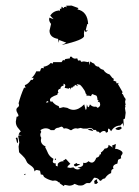

<svg xmlns="http://www.w3.org/2000/svg" viewBox="-20 -645 484 670"><path d="M202.6 4.4 189 -4.9Q188 -9.3 186 -9.3L184.1 -8.8Q179.2 -15.1 170.9 -15.1L164.1 -14.2Q146 -18.1 133.3 -27.8Q130.9 -36.1 125 -36.1L122.6 -35.6L119.6 -49.3L108.9 -51.8Q103 -51.8 100.6 -46.4Q99.6 -55.2 95.9 -59.6Q92.3 -64 87.6 -67.1Q83 -70.3 78.6 -73.7Q74.2 -77.1 71.8 -83.5Q69.3 -89.8 65.2 -94.7Q61 -99.6 56.9 -103.5Q52.7 -107.4 49.6 -110.4Q46.4 -113.3 46.4 -115.2L44.9 -133.3L47.4 -147.9L43.5 -169.4L44.9 -172.4L56.2 -173.3L44.9 -174.8Q48.3 -185.5 52.7 -185.5Q50.3 -189.9 47.4 -193.1Q44.4 -196.3 41.7 -200Q39.1 -203.6 37.1 -208.5Q35.2 -213.4 35.2 -220.7L38.1 -237.8Q44.4 -237.8 44.4 -241.7Q44.4 -244.6 40.8 -250.7Q37.1 -256.8 37.1 -261.2Q37.1 -267.1 41.7 -270.3Q46.4 -273.4 46.4 -278.8L44.9 -284.7Q51.8 -312 64.5 -340.3L67.4 -336.9L68.8 -339.8L66.4 -347.7Q79.1 -352.1 87.9 -366.2H94.2L97.2 -372.6L95.7 -374L89.8 -372.1Q102.5 -384.8 106.4 -396H119.6Q121.1 -399.9 122.3 -403.8Q123.5 -407.7 127.9 -407.7L133.3 -406.7L131.8 -412.1Q147.5 -414.1 157.2 -425.3L164.1 -422.9L165.5 -428.2H194.8L200.2 -436L204.1 -433.6L208 -439L224.1 -441.4V-446.8L229.5 -447.3Q234.9 -440.4 242.2 -440.4L249.5 -441.4L252.4 -433.6L260.3 -434.6L263.2 -429.2L272.9 -430.7L287.1 -428.2L291 -430.7L291.5 -417.5L295.4 -430.7Q300.8 -425.3 308.6 -422.9Q313 -412.6 324.7 -412.1Q330.1 -403.3 340.8 -401.4Q348.1 -389.2 362.3 -385.3L372.1 -373Q377 -371.6 377 -368.2L375.5 -363.8L386.2 -359.9L385.7 -356.9Q385.7 -354 388.2 -354L394.5 -356L391.6 -351.6L407.7 -323.7L405.3 -318.4L409.2 -315.4Q411.6 -307.6 418.5 -299.3L416.5 -289.6L418.5 -278.3L416 -276.9L418 -272.5L416 -268.6L418.5 -251.5L416 -231.4L410.6 -228.5L412.1 -202.6L407.7 -215.3L399.9 -207Q378.9 -206.5 367.7 -187Q361.8 -196.3 358.9 -196.3Q356.4 -196.3 356.4 -184.6L349.6 -181.6Q349.6 -188 342.8 -188Q335.9 -188 328.6 -180.2Q326.2 -186 320.3 -186L317.9 -185.5Q315.9 -191.9 311.5 -191.9L307.1 -190.9Q301.3 -198.7 293.5 -198.7L284.7 -196.3H270L261.2 -198.7L251 -196.3L245.1 -197.3Q237.3 -197.3 229.5 -190.9H225.6Q216.3 -197.3 208 -197.3L202.6 -196.3Q198.7 -203.1 193.8 -203.1L183.6 -199.2Q174.8 -199.2 169.4 -190.9H157.2Q149.4 -197.3 139.6 -197.3Q130.4 -197.3 121.1 -190.9L124 -184.6Q120.6 -179.7 120.6 -174.8Q120.6 -168.9 124 -164.1L122.6 -155.8Q122.6 -141.1 140.1 -133.3L137.2 -132.3Q141.1 -125.5 143.3 -119.9Q145.5 -114.3 148.2 -109.1Q150.9 -104 155 -99.6Q159.2 -95.2 166.5 -90.8L164.1 -81.5Q164.1 -74.7 174.8 -74.7L174.3 -70.3Q174.3 -65.4 177.2 -65.4L180.2 -66.4L181.6 -61V-73.2Q188 -82.5 202.6 -82.5L200.2 -85.4Q206.1 -86.4 209.5 -90.8L225.6 -73.2Q216.3 -66.9 214.8 -61L225.1 -59.1L236.3 -61Q242.2 -53.7 251.5 -53.7L261.7 -55.7L250.5 -60.5Q270.5 -62 270.5 -73.2L270 -77.1L275.9 -76.2Q282.7 -76.2 288.6 -82.5Q294.9 -77.6 300.3 -77.6Q310.1 -77.6 315.9 -94.2Q327.1 -98.1 327.1 -103L326.7 -105Q332.5 -105.5 332.5 -109.9L332 -112.8Q339.4 -117.2 345.2 -126.5Q358.9 -126.5 358.9 -139.6L374 -129.9L370.6 -136.7L384.3 -142.6L381.8 -125L385.3 -125.5Q389.6 -125.5 397.5 -121.6Q407.7 -116.7 407.7 -111.3Q407.7 -107.4 404.8 -104.5Q401.9 -101.6 401.9 -97.7L402.8 -92.8L392.1 -87.4L389.6 -74.2Q374.5 -70.3 374.5 -61.5L376 -55.7Q368.2 -54.2 368.2 -46.9L367.7 -41Q355 -36.6 346.2 -22.5Q337.4 -21.5 332.5 -14.2H328.6Q322.3 -24.9 308.6 -24.9Q306.6 -22.9 304.7 -20Q295.9 -5.9 292 -5.9L285.6 -6.3Q280.3 -6.3 275.1 -2Q270 2.4 261.7 2.4L253.9 2L240.2 -3.4Q232.4 2.9 221.2 2.9L205.6 0ZM278.8 -261.7 281.7 -264.2 283.2 -280.8Q285.6 -271 288.1 -271Q291 -271 293.9 -280.8Q301.3 -272.5 310.5 -272.5L315.4 -272.9L320.8 -268.6Q329.6 -272.9 329.6 -279.8Q329.6 -285.2 326.2 -290L320.8 -288.6L324.2 -294.4L320.3 -295.9Q319.8 -303.7 318.6 -307.1Q317.4 -310.5 315.4 -311.8Q313.5 -313 310.5 -313.5Q307.6 -314 303.2 -316.9Q298.3 -314.5 297.9 -309.1Q294.4 -311 285.2 -311.5L282.7 -309.6L281.7 -315.9Q278.3 -318.4 278.1 -321.5Q277.8 -324.7 274.7 -329.8Q271.5 -335 267.6 -340.1Q263.7 -345.2 259.3 -349.1L247.1 -351.6L252.4 -344.2L241.7 -349.1L239.3 -343.8Q233.4 -343.8 231.9 -337.9L229 -339.8Q226.6 -339.8 226.6 -332Q224.6 -338.4 222.7 -338.4Q220.7 -338.4 220.2 -335.4L205.6 -338.4L208 -346.2Q208 -351.1 201.7 -353V-346.2Q190.9 -344.2 190.9 -335.4Q182.1 -334 182.1 -326.2L184.1 -321.3Q180.2 -320.3 180.2 -314.5Q154.3 -306.2 154.3 -296.4Q154.3 -292 158.7 -288.6L161.1 -292.5Q171.4 -278.3 184.6 -274.9L187.5 -267.6L200.7 -271L214.8 -268.6Q226.1 -261.7 236.3 -261.7Q254.9 -261.7 273.9 -280.8ZM141.1 -286.1 149.9 -289.1 144 -293ZM392.6 -191.4Q387.7 -191.4 382.3 -195.3Q387.2 -201.2 400.9 -203.1L405.3 -198.2Q399.4 -191.4 392.6 -191.4ZM305.2 -187.5 286.1 -192.4Q291 -195.8 295.4 -195.8Q301.3 -195.8 305.2 -187.5ZM41 -145.5Q39.1 -145.5 36.6 -159.2L34.7 -162.6L39.1 -165.5Q41 -165.5 42.5 -157.7L43 -151.9Q43 -147.9 41 -145.5ZM170.9 -86.4 173.3 -93.3 175.8 -87.9ZM244.6 -64Q237.8 -66.4 237.8 -69.3Q237.8 -72.3 247.6 -76.2L250 -72.8H259.3Q259.3 -70.3 244.6 -64ZM67.4 -33.7 63.5 -37.1 69.3 -38.6ZM316.9 -3.4H310.1L308.6 -13.2L315.4 -18.6H319.3L318.4 -14.6Q318.4 -11.2 322.3 -8.8ZM182.6 -509.3Q152.8 -514.2 152.8 -538.1L158.2 -561.5Q151.4 -569.8 151.4 -577.6L152.3 -583.5L167 -578.1L155.3 -590.3Q165 -606.4 187 -608.9L189.5 -606L189 -615.7L193.4 -612.8L195.3 -622.1L201.2 -616.7Q203.1 -616.7 203.6 -620.1L209.5 -621.6L213.9 -618.7L210.4 -625L230 -625.5L253.9 -616.7L250 -612.3Q285.6 -605 287.6 -560.5L284.7 -561.5L279.3 -540.5L280.8 -538.1L287.1 -541Q281.7 -533.7 279.3 -533.7Q276.9 -533.7 275.9 -540.5Q272.9 -535.2 272.9 -527.8L273.4 -519.5Q273.4 -505.9 195.3 -487.8L211.4 -496.1L186.5 -505.4L185.1 -495.6Z"/></svg>

Font: Truetypewriter PolyglOTT
Style: Regular
Weight: 400
Designer: Sergey Beatoff a.k.a. Sam_T
Version: Version 3.76